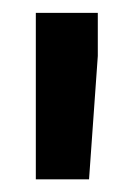

<svg xmlns="http://www.w3.org/2000/svg" viewBox="-20 -770 204 298"><path d="M131.8 -750V-683.1L118.2 -491.7H35.6V-750Z"/></svg>

Font: Vazirmatn RD UI SemiBold
Style: Regular
Weight: 600
Designer: Saber Rastikerdar
Foundry: Saber Rastikerdar
Version: Version 33.003